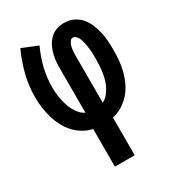

<svg xmlns="http://www.w3.org/2000/svg" viewBox="-178 -623 855 941"><g transform="rotate(-30 250.0 -152.5)"><path d="M194 215V2Q166 -4 140.5 -19Q115 -34 95.5 -56Q76 -78 62.5 -104Q49 -130 41 -158.5Q33 -187 29 -216Q25 -245 25 -274Q25 -338 40.5 -400Q56 -462 83 -520L171 -484Q148 -435 135 -382Q122 -329 122 -274Q122 -257 124 -239Q126 -221 129.5 -203.5Q133 -186 138.5 -169Q144 -152 152.5 -136.5Q161 -121 173 -107.5Q185 -94 201 -86V-343Q201 -364 203.5 -384.5Q206 -405 212 -425Q218 -445 228.5 -463Q239 -481 254.5 -494.5Q270 -508 290 -514Q310 -520 331 -520Q357 -520 380.5 -509.5Q404 -499 421 -480Q438 -461 448 -437.5Q458 -414 464 -389.5Q470 -365 472 -339.5Q474 -314 474 -289Q474 -258 471.5 -227.5Q469 -197 461.5 -167.5Q454 -138 441 -110.5Q428 -83 408 -60Q388 -37 361.5 -20.5Q335 -4 306 2V215ZM299 -86Q316 -95 328.5 -109.5Q341 -124 350 -141.5Q359 -159 364 -177Q369 -195 372 -214Q375 -233 376 -252.5Q377 -272 377 -291Q377 -301 377 -311Q377 -321 376 -331.5Q375 -342 374 -352Q373 -362 371 -372Q369 -382 366.5 -392Q364 -402 360 -411Q356 -420 348.5 -428Q341 -436 331 -436Q322 -436 316.5 -428.5Q311 -421 307.5 -413Q304 -405 302.5 -396Q301 -387 300 -378.5Q299 -370 299 -361Q299 -352 299 -343Z"/></g></svg>

Font: Iosevka
Style: Bold
Weight: 700
Monospace: yes
Designer: Belleve Invis
Foundry: Belleve Invis
Version: Version 32.5.0; ttfautohint (v1.8.4)